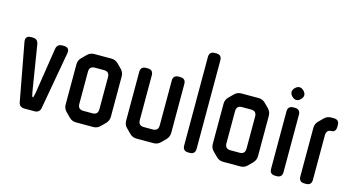

<svg xmlns="http://www.w3.org/2000/svg" viewBox="-78 -1020 2461 1340"><g transform="rotate(15 1152.0 -350.5)"><path d="M122 -448 175 -119Q181 -82 187 -82Q193 -82 199 -119L250 -448Q256 -485 293 -485H305Q322 -485 332 -477Q342 -469 342 -453Q342 -446 341 -442L267 -27Q261 9 223 9H152Q114 9 108 -27L31 -442Q30 -446 30 -453Q30 -469 40 -477Q50 -485 67 -485H79Q116 -485 122 -448Z M749 -383V-93Q749 -64 729 -43L697 -11Q677 9 648 9H524Q495 9 475 -11L442 -44Q422 -64 422 -93V-383Q422 -412 442 -432L475 -465Q495 -485 524 -485H648Q677 -485 697 -465L729 -433Q749 -412 749 -383ZM618 -394H553Q513 -394 513 -354V-122Q513 -82 553 -82H618Q658 -82 658 -122V-354Q658 -394 618 -394Z M1134 -485H1145Q1185 -485 1185 -445V-93Q1185 -64 1165 -43L1133 -11Q1113 9 1084 9H961Q932 9 912 -11L879 -44Q859 -64 859 -93V-445Q859 -485 899 -485H910Q950 -485 950 -445V-122Q950 -82 990 -82H1054Q1094 -82 1094 -122V-445Q1094 -485 1134 -485Z M1335 -710H1345Q1385 -710 1385 -670V-31Q1385 9 1345 9H1335Q1295 9 1295 -31V-670Q1295 -710 1335 -710Z M1812 -383V-93Q1812 -64 1792 -43L1760 -11Q1740 9 1711 9H1587Q1558 9 1538 -11L1505 -44Q1485 -64 1485 -93V-383Q1485 -412 1505 -432L1538 -465Q1558 -485 1587 -485H1711Q1740 -485 1760 -465L1792 -433Q1812 -412 1812 -383ZM1681 -394H1616Q1576 -394 1576 -354V-122Q1576 -82 1616 -82H1681Q1721 -82 1721 -122V-354Q1721 -394 1681 -394Z M1968 -632Q1984 -632 1999 -617Q2014 -602 2014 -586Q2014 -570 1999 -555Q1984 -540 1968 -540Q1952 -540 1937 -555Q1922 -570 1922 -586Q1922 -602 1937 -617Q1952 -632 1968 -632ZM1963 -485H1973Q2013 -485 2013 -445V-31Q2013 9 1973 9H1963Q1923 9 1923 -31V-445Q1923 -485 1963 -485Z M2185 8H2174Q2134 8 2134 -32V-383Q2134 -412 2154 -432L2187 -465Q2207 -485 2236 -485H2254Q2294 -485 2294 -445V-434Q2294 -394 2260 -394Q2243 -394 2234 -383.5Q2225 -373 2225 -354V-32Q2225 8 2185 8Z"/></g></svg>

Font: ZCOOL QingKe HuangYou
Style: Regular
Weight: 400
Version: Version 1.000